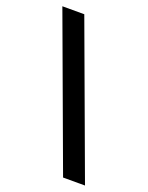

<svg xmlns="http://www.w3.org/2000/svg" viewBox="-138 -789 664 864"><g transform="rotate(20 194.5 -357.5)"><path d="M7.8 -718.8H112.8L379.4 4.4H274.4Z"/></g></svg>

Font: Viking Open Sans Light
Style: Bold
Weight: 600
Foundry: Ascender Corporation
Version: Version 2.001